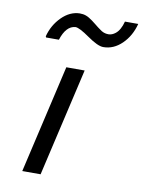

<svg xmlns="http://www.w3.org/2000/svg" viewBox="-81 -769 618 825"><g transform="rotate(10 227.5 -357.0)"><path d="M75 -585Q75 -586 73 -590Q86 -640 121.5 -675.5Q157 -711 200 -712Q202 -712 206.5 -711.5Q211 -711 214 -711Q228 -709 242 -700.5Q256 -692 272.5 -678.5Q289 -665 298 -659Q315 -645 336 -645Q352 -645 367 -657Q387 -673 397 -711H455Q441 -657 405 -622Q369 -587 324 -587Q300 -587 254.5 -619Q209 -651 192 -651Q151 -648 131 -585ZM74 -2 183 -474H263L154 -2Z"/></g></svg>

Font: Coval
Style: Light Italic
Weight: 300
Foundry: Context Ltd
Version: Version 001.000